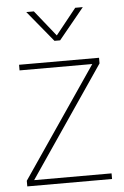

<svg xmlns="http://www.w3.org/2000/svg" viewBox="-53 -775 526 813"><g transform="rotate(-5 210.0 -368.0)"><path d="M390.1 0H29.8V-23.9L349.1 -492.2H40V-516.1H379.9V-492.2L61 -23.9H390.1ZM222.2 -604H198.2L89.8 -735.8H122.1L210 -626L297.9 -735.8H330.1Z"/></g></svg>

Font: Creato Display Thin
Style: Regular
Weight: 265
Version: Version 1.000